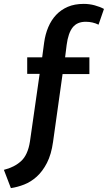

<svg xmlns="http://www.w3.org/2000/svg" viewBox="-20 -770 565 988"><path d="M253 -40Q244 25 221.5 68.5Q199 112 169 139Q139 166 104.5 179.5Q70 193 36 198L0 104Q53 91 88 59.5Q123 28 134 -41L184 -390H120V-475H197L207 -550Q213 -594 228.5 -630.5Q244 -667 269 -693.5Q294 -720 329 -735Q364 -750 411 -750Q440 -750 467.5 -742.5Q495 -735 515 -724L487 -643Q457 -658 421 -658Q377 -658 354 -629Q331 -600 323 -539L315 -475H440V-389H302Z"/></svg>

Font: Mukta Vaani SemiBold
Style: Regular
Weight: 600
Designer: Noopur Datye, Girish Dalvi, Yashodeep Gholap, Pallavi Karambelkar
Foundry: Ek Type
Version: Version 2.538;PS 1.000;hotconv 16.6.51;makeotf.lib2.5.65220;